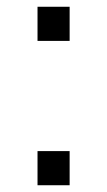

<svg xmlns="http://www.w3.org/2000/svg" viewBox="-20 -548 317 568"><path d="M91 -427V-528H186V-427ZM91 0V-101H186V0Z"/></svg>

Font: TharLon
Style: Regular
Weight: 400
Designer: Sai Zin Di Di Zone
Foundry: Sai Zin Di Di Zone, Sun Tun
Version: Version 1.003 September 27 2012